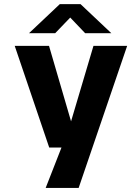

<svg xmlns="http://www.w3.org/2000/svg" viewBox="-20 -726 690 946"><path d="M205 200 296 -32.5 352.5 1H222.5L52.5 -500H221.5L343 -84H317L440.5 -500H606.5L367.5 200ZM123 -562.5 274.5 -705.5H377L528.5 -562.5H399.5L326 -639.5L252 -562.5Z"/></svg>

Font: Trispace Thin
Style: Bold
Weight: 700
Version: Version 1.210